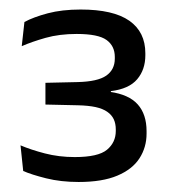

<svg xmlns="http://www.w3.org/2000/svg" viewBox="-20 -728 348 393"><path d="M141 -355.5Q104.5 -355.5 74.5 -363Q44.5 -370.5 27.5 -378L22 -430.5Q43 -421.5 71.8 -414Q100.5 -406.5 133 -406.5Q181 -406.5 199 -421.5Q217 -436.5 217 -460V-463Q217 -475 212.8 -484Q208.5 -493 199.5 -499.2Q190.5 -505.5 175.8 -508.8Q161 -512 139.5 -512.5L73 -514V-558.5L139 -560Q180 -561 197.5 -573.2Q215 -585.5 215 -608V-611.5Q215 -634 198 -646.2Q181 -658.5 137 -658.5Q101.5 -658.5 73.2 -650.5Q45 -642.5 24.5 -633.5L30 -683Q48.5 -693 77.8 -700.8Q107 -708.5 145 -708.5Q212 -708.5 244.8 -685.5Q277.5 -662.5 277.5 -619V-615Q277.5 -585.5 260.8 -565.8Q244 -546 207 -541.5L206.5 -535L205 -540Q244 -534.5 262 -514.2Q280 -494 280 -459.5V-454.5Q280 -426.5 265.5 -404Q251 -381.5 220.2 -368.5Q189.5 -355.5 141 -355.5Z"/></svg>

Font: Anek Gujarati Medium
Style: Regular
Weight: 400
Version: Version 1.003